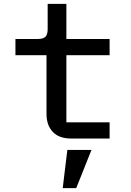

<svg xmlns="http://www.w3.org/2000/svg" viewBox="-20 -718 680 995"><path d="M221 -128V-432H60V-516H176Q204 -516 215.5 -527.5Q227 -539 227 -568V-698H324V-516H548V-432H324V-84H548V0H350Q286 0 253.5 -34.5Q221 -69 221 -128ZM329 59H454L375 257H305Z"/></svg>

Font: Writer Medium
Style: Regular
Weight: 500
Monospace: yes
Designer: Mike Abbink, Paul van der Laan, Pieter van Rosmalen
Foundry: Bold Monday
Version: Version 2.001 2020